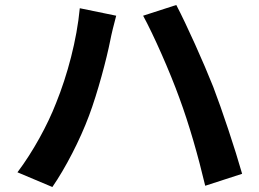

<svg xmlns="http://www.w3.org/2000/svg" viewBox="-20 -743 1040 770"><path d="M205 -330C171 -242 112 -134 50 -52L190 7C242 -68 301 -182 337 -279C372 -372 408 -509 422 -580C426 -602 438 -651 446 -680L300 -710C288 -582 250 -441 205 -330ZM699 -351C739 -243 775 -116 803 2L951 -46C923 -145 870 -304 835 -395C797 -491 728 -645 687 -723L554 -680C596 -603 661 -456 699 -351Z"/></svg>

Font: Noto Sans TC
Style: Bold
Weight: 700
Designer: Ryoko NISHIZUKA 西塚涼子 (kana, bopomofo & ideographs); Paul D. Hunt (Latin, Greek & Cyrillic); Sandoll Communications 산돌커뮤니
Foundry: Adobe
Version: Version 2.004;hotconv 1.0.118;makeotfexe 2.5.65603